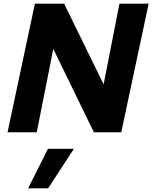

<svg xmlns="http://www.w3.org/2000/svg" viewBox="-20 -720 829 1045"><path d="M21 0 170 -700H329L544 -261L630 -700H789L640 0H491L270 -454L180 0ZM133 305 241 90H382L242 305Z"/></svg>

Font: Red Hat Text VF
Style: Italic
Weight: 300
Italic angle: -12°
Designer: Pentagram, MCKL
Foundry: Pentagram, MCKL
Version: Version 1.023